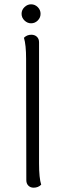

<svg xmlns="http://www.w3.org/2000/svg" viewBox="-20 -860 301 890"><path d="M102 -25 101 -587Q101 -652 91 -685Q105 -699 125 -699Q141 -699 151 -689.5Q161 -680 161 -664V-103Q161 -34 171 -4Q157 10 136 10Q121 10 111.5 0.5Q102 -9 102 -25ZM80 -796Q80 -814 93.5 -827Q107 -840 124 -840Q142 -840 155 -827Q168 -814 168 -796Q168 -778 155 -765Q142 -752 124 -752Q107 -752 93.5 -765Q80 -778 80 -796Z"/></svg>

Font: Arima Madurai Light
Style: Regular
Weight: 300
Designer: Joana Correia and Natanael Gama
Foundry: NDISCOVER
Version: Version 1.019